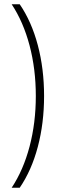

<svg xmlns="http://www.w3.org/2000/svg" viewBox="-20 -762 324 906"><path d="M73 -742Q129 -660 158.5 -548.5Q188 -437 188 -309Q188 -181 158.5 -69.5Q129 42 73 124H35Q90 41 119.5 -70.5Q149 -182 149 -309Q149 -436 119.5 -547.5Q90 -659 35 -742Z"/></svg>

Font: TypoPRO Montserrat Alternates
Style: Regular
Weight: 275
Designer: Julieta Ulanovsky
Foundry: Julieta Ulanovsky
Version: Version 6.001